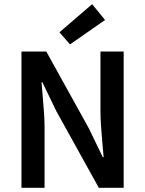

<svg xmlns="http://www.w3.org/2000/svg" viewBox="-20 -901 696 921"><path d="M83 0V-653.8H202.1L405.8 -286.1L473.1 -147H477.1Q475.6 -166 471.2 -213.6Q466.8 -261.2 464.4 -299.3Q461.9 -337.4 461.9 -370.1V-653.8H573.2V0H454.1L250 -368.2L183.1 -506.8H179.2Q180.7 -486.3 184.8 -439.7Q189 -393.1 191.4 -356Q193.8 -318.8 193.8 -286.1V0ZM315.9 -688 265.1 -746.1 421.9 -880.9 483.9 -805.2Z"/></svg>

Font: Toshiba Sans Medium
Style: Regular
Weight: 500
Designer: Paul D. Hunt
Foundry: Toshiba Corporation
Version: Version 2.020;PS 2.0;hotconv 1.0.86;makeotf.lib2.5.63406